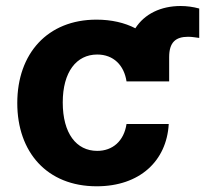

<svg xmlns="http://www.w3.org/2000/svg" viewBox="-20 -619 693 649"><path d="M38.4 -270.6C38.4 -104.8 138.8 10.7 306.8 10.7C452.1 10.7 543.3 -74.6 550.4 -199.9H407.7C398.8 -141.7 360.4 -109 308.6 -109C237.9 -109 192.1 -168.3 192.1 -272.7C192.1 -375.7 238.3 -434.7 308.6 -434.7C364 -434.7 399.5 -398.1 407.7 -343.8H551.8V-425.8C551.8 -475.9 573.5 -494.7 616.1 -494.7C629.6 -494.7 641.3 -492.2 653.4 -490.8V-590.2C632.5 -595.9 611.2 -598.7 590.6 -598.7C524.1 -598.7 468.4 -572.1 437.5 -523.4C400.9 -542.3 356.5 -552.6 306.1 -552.6C140.6 -552.6 38.4 -437.9 38.4 -270.6Z"/></svg>

Font: Inter-Hewn
Style: Bold
Weight: 700
Designer: Rasmus Andersson
Foundry: rsms
Version: Version 3.012;git-f93a4a705